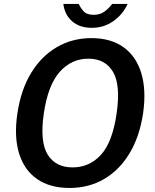

<svg xmlns="http://www.w3.org/2000/svg" viewBox="-20 -922 767 952"><path d="M324.5 10Q228 10 164.2 -34Q100.5 -78 74.8 -160.5Q49 -243 66 -359Q83.5 -476.5 134.2 -560Q185 -643.5 261.8 -688.2Q338.5 -733 433.5 -733Q528.5 -733 591.5 -688.5Q654.5 -644 680.2 -560.5Q706 -477 689.5 -360Q672 -244 622 -161.2Q572 -78.5 496 -34.2Q420 10 324.5 10ZM340 -92Q424 -92 481 -155Q538 -218 558 -358.5Q579 -501 540.2 -566Q501.5 -631 418 -631Q334.5 -631 276.2 -565.8Q218 -500.5 197 -358.5Q177 -218.5 216.5 -155.2Q256 -92 340 -92ZM435 -784Q375.5 -784 338.2 -816Q301 -848 294 -902.5H370.5Q378.5 -884 394.5 -866.2Q410.5 -848.5 444.5 -848.5Q477 -848.5 499.2 -865.5Q521.5 -882.5 536 -902.5H612.5Q590 -851.5 542.8 -817.8Q495.5 -784 435 -784Z"/></svg>

Font: Public Sans SemiBold
Style: Italic
Weight: 600
Italic angle: -8°
Designer: The Public Sans project authors (U.S. Web Design System). Libre Franklin designed by Pablo Impallari and Rodrigo Fuenzal
Version: Version 1.007; ttfautohint (v1.8.1) -l 8 -r 50 -G 200 -x 14 